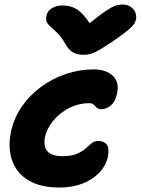

<svg xmlns="http://www.w3.org/2000/svg" viewBox="-20 -829 629 858"><path d="M246.6 9Q159.8 9 106.6 -23.5Q53.4 -56 34.2 -111.9Q15 -167.8 28.2 -236Q41 -298.8 75.9 -350.4Q110.8 -402 162.1 -439.9Q213.4 -477.8 274.4 -498.4Q335.4 -519 399.4 -519Q431.4 -519 457.8 -507.7Q484.2 -496.4 497.5 -473Q510.8 -449.6 503.6 -413.6Q496.6 -376.6 476.2 -358.9Q455.8 -341.2 434.8 -341.2Q419.2 -341.2 412.1 -347.9Q405 -354.6 398.9 -361.2Q392.8 -367.8 378.6 -367.8Q330.6 -367.8 288 -345.6Q245.4 -323.4 216.9 -288.4Q188.4 -253.4 180.6 -215Q176.4 -191 181.5 -172.1Q186.6 -153.2 205.5 -142.2Q224.4 -131.2 260.4 -131.2Q300 -131.2 323.8 -141.7Q347.6 -152.2 362.3 -165.2Q377 -178.2 389.3 -188.7Q401.6 -199.2 419 -199.2Q444 -199.2 456.7 -183.5Q469.4 -167.8 462.4 -129.2Q453.2 -88 422.8 -56.5Q392.4 -25 347.1 -8Q301.8 9 246.6 9ZM529 -808.6Q547.2 -808.6 561.3 -800.2Q575.4 -791.8 582.8 -777.8Q590.2 -763.8 588.4 -746.2Q587.2 -735.4 580.7 -724.2Q574.2 -713 552.3 -694.5Q530.4 -676 482.8 -643.2Q449.8 -621.6 428.4 -608.5Q407 -595.4 390 -589.8Q373 -584.2 353.2 -584.2Q322.4 -584.2 304.1 -596.2Q285.8 -608.2 271.8 -632.8Q255.6 -662.2 239.3 -678.6Q223 -695 209.8 -706Q196.6 -717 190.1 -728.3Q183.6 -739.6 187.4 -758.4Q191.6 -780 211.9 -792.3Q232.2 -804.6 258 -804.6Q287.2 -804.6 309.7 -794.8Q332.2 -785 354.1 -760.3Q376 -735.6 402.4 -691L341.4 -692.4Q392 -735.4 423.5 -759.1Q455 -782.8 474.1 -793.5Q493.2 -804.2 505.4 -806.4Q517.6 -808.6 529 -808.6Z"/></svg>

Font: Shantell Sans Light
Style: Italic
Weight: 300
Italic angle: -11°
Designer: Stephen Nixon, Anya Danilova, Shantell Martin
Foundry: Arrow Type
Version: Version 1.008;[ac192a2d6]